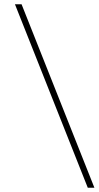

<svg xmlns="http://www.w3.org/2000/svg" viewBox="-20 -784 462 899"><path d="M422 95H391L50 -764H81Z"/></svg>

Font: Fustat ExtraLight
Style: Regular
Weight: 250
Designer: Mohamed Gaber, Khaled Hosny, Laura Garcia Mut
Foundry: Kief Type Foundry, Alif Type Foundry, Hard Type Foundry
Version: Version 1.007